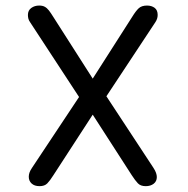

<svg xmlns="http://www.w3.org/2000/svg" viewBox="-20 -644 659 674"><path d="M119 9.5Q101 9.5 91 0.2Q81 -9 81 -23.5Q81 -30.5 83.5 -38Q86 -45.5 92.5 -55L257.5 -303.5L86 -565.5Q81 -572.5 79.5 -578.8Q78 -585 78 -591.5Q78 -607.5 89.8 -616Q101.5 -624.5 117.5 -624.5Q129.5 -624.5 137.2 -620.2Q145 -616 151.8 -607.2Q158.5 -598.5 167.5 -584L305.5 -368L443.5 -584Q457 -606 467.2 -615.2Q477.5 -624.5 496 -624.5Q512 -624.5 522.8 -616.5Q533.5 -608.5 533.5 -591.5Q533.5 -578 525 -565.5L353.5 -306L518.5 -55Q525 -45 527.8 -37Q530.5 -29 530.5 -22.5Q530.5 -7.5 519.5 1Q508.5 9.5 491.5 9.5Q473.5 9.5 464 -0.5Q454.5 -10.5 442.5 -29L305.5 -241.5L167.5 -29Q155.5 -10 146 -0.2Q136.5 9.5 119 9.5Z"/></svg>

Font: Sono Monospace
Style: Regular
Weight: 400
Designer: Tyler Finck
Foundry: Tyler Finck
Version: Version 2.112